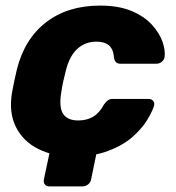

<svg xmlns="http://www.w3.org/2000/svg" viewBox="-20 -550 629 687"><path d="M157 117Q146 117 140.5 110Q135 103 137 92L163 -30L334 -44L306 92Q304 103 295 110Q286 117 275 117ZM240 10Q171 10 117 -17Q63 -44 37 -95.5Q11 -147 23 -219Q26 -235 31 -259.5Q36 -284 40 -300Q67 -410 144.5 -470Q222 -530 338 -530Q405 -530 451 -510.5Q497 -491 524 -461Q551 -431 561.5 -400.5Q572 -370 569 -347Q568 -337 559.5 -329.5Q551 -322 540 -322H411Q401 -322 395.5 -327Q390 -332 388 -343Q386 -373 370.5 -387Q355 -401 325 -401Q285 -401 256.5 -375Q228 -349 215 -295Q210 -276 206 -257.5Q202 -239 200 -224Q190 -169 205 -144Q220 -119 260 -119Q291 -119 313.5 -132.5Q336 -146 352 -176Q359 -186 366 -191Q373 -196 383 -196H512Q522 -196 528 -189Q534 -182 531 -171Q525 -151 506.5 -120.5Q488 -90 454 -60Q420 -30 367 -10Q314 10 240 10Z"/></svg>

Font: Rubik
Style: Bold Italic
Weight: 700
Italic angle: -12°
Designer: Hubert and Fischer
Foundry: Hubert and Fischer
Version: Version 2.300;gftools[0.9.30]